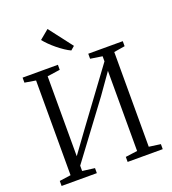

<svg xmlns="http://www.w3.org/2000/svg" viewBox="-170 -1111 1112 1239"><g transform="rotate(-20 385.5 -491.5)"><path d="M38.5 0V-34.5L116.5 -45.5V-696L41 -708.5V-743H283.5V-708.5L196 -696V-147L304.5 -296L573.5 -661V-696L492 -708.5V-743H729V-708.5L653.5 -696V-45.5L733 -34.5V0H492V-34.5L573.5 -45.5V-596L475.5 -457L196 -82V-45.5L280.5 -34.5V0ZM396 -800.5Q378 -808.5 355.5 -823.5Q333 -838.5 310 -857.2Q287 -876 267.8 -895.2Q248.5 -914.5 236 -930.5L299.5 -983L422.5 -822.5L397 -800.5Z"/></g></svg>

Font: Merriweather 60pt Light
Style: Regular
Weight: 300
Version: Version 2.100